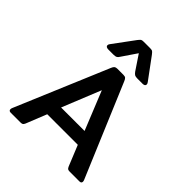

<svg xmlns="http://www.w3.org/2000/svg" viewBox="-247 -1074 1226 1226"><g transform="rotate(45 366.5 -460.5)"><path d="M188 -741Q188 -750 195 -758L299 -899Q310 -913 315.5 -917Q321 -921 337 -921H394Q410 -921 416 -916.5Q422 -912 432 -899L536 -758Q543 -750 543 -741Q543 -734 537 -730Q531 -726 521 -726H474Q457 -726 449.5 -730.5Q442 -735 433 -747L366 -847L298 -747Q291 -735 283 -730.5Q275 -726 258 -726H211Q201 -726 194.5 -730Q188 -734 188 -741ZM39 -15Q39 -21 42 -28L306 -654Q312 -669 319 -674.5Q326 -680 339 -680H394Q408 -680 414.5 -674.5Q421 -669 427 -654L691 -28Q694 -21 694 -15Q694 0 677 0H590Q577 0 571.5 -3.5Q566 -7 561 -18L504 -158H228L172 -18Q167 -7 161.5 -3.5Q156 0 143 0H56Q39 0 39 -15ZM472 -251 366 -513 260 -251Z"/></g></svg>

Font: Mitr
Style: Regular
Weight: 400
Designer: Thanarat Vachiruckul
Foundry: Cadson Demak
Version: Version 1.003